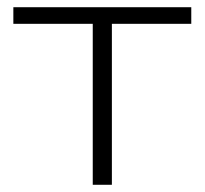

<svg xmlns="http://www.w3.org/2000/svg" viewBox="-20 -512 567 532"><path d="M237 0V-446H17V-492H510V-446H290V0Z"/></svg>

Font: Nunito Sans 7pt SemiExpanded ExtraLight
Style: Regular
Weight: 250
Width: 6
Designer: Vernon Adams
Foundry: Vernon Adams
Version: Version 3.101;gftools[0.9.27]